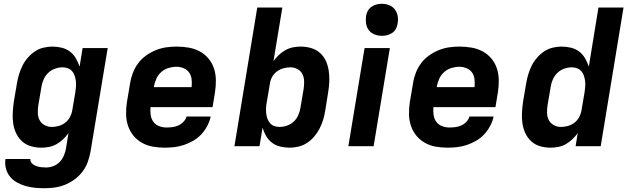

<svg xmlns="http://www.w3.org/2000/svg" viewBox="-20 -775 3340 1018"><path d="M216 223Q190 223 164.5 220.5Q139 218 115 211Q91 204 69.5 192Q48 180 33 161.5Q18 143 11.5 118.5Q5 94 9 68H141Q140 82 149.5 91.5Q159 101 172 105.5Q185 110 198 111.5Q211 113 225 113Q244 113 263.5 105.5Q283 98 297 83Q311 68 319 49Q327 30 330 11L343 -69Q330 -51 314 -36Q298 -21 279.5 -10.5Q261 0 240 4Q219 8 199 8Q170 8 143 0Q116 -8 96.5 -26Q77 -44 65.5 -68.5Q54 -93 50 -120.5Q46 -148 47.5 -176.5Q49 -205 53 -234L70 -334Q74 -358 81 -381Q88 -404 99 -426.5Q110 -449 127 -468.5Q144 -488 164.5 -502Q185 -516 209.5 -522Q234 -528 257 -528Q283 -528 307.5 -522Q332 -516 351 -501.5Q370 -487 382 -466Q394 -445 402 -422L418 -520H551L460 29Q455 56 445.5 83Q436 110 418.5 133.5Q401 157 377 175Q353 193 326 204Q299 215 271.5 219Q244 223 216 223ZM254 -102Q272 -102 290.5 -107Q309 -112 325 -124Q341 -136 350.5 -153.5Q360 -171 363 -189L380 -289Q382 -304 383 -318.5Q384 -333 382 -347Q380 -361 375.5 -374.5Q371 -388 362 -398Q353 -408 340 -413Q327 -418 312 -418Q292 -418 272 -411Q252 -404 236.5 -389.5Q221 -375 212 -355.5Q203 -336 200 -316L183 -216Q180 -196 180.5 -175.5Q181 -155 190 -138Q199 -121 216.5 -111.5Q234 -102 254 -102Z M853 8Q821 8 790 2.5Q759 -3 732.5 -18Q706 -33 687 -56.5Q668 -80 658.5 -109Q649 -138 648.5 -170Q648 -202 653 -234L670 -334Q674 -361 684.5 -388.5Q695 -416 712.5 -439.5Q730 -463 754.5 -480.5Q779 -498 806 -509Q833 -520 861 -524Q889 -528 916 -528Q949 -528 980.5 -522.5Q1012 -517 1039 -502.5Q1066 -488 1085.5 -464.5Q1105 -441 1114.5 -412Q1124 -383 1124.5 -350.5Q1125 -318 1120 -286L1107 -207H778Q776 -186 779 -165.5Q782 -145 793 -129.5Q804 -114 823 -106.5Q842 -99 862 -99Q878 -99 894 -101Q910 -103 925 -109.5Q940 -116 952.5 -129Q965 -142 969 -157H1097Q1092 -132 1079 -107.5Q1066 -83 1047.5 -63Q1029 -43 1005 -29Q981 -15 955.5 -6.5Q930 2 904.5 5Q879 8 853 8ZM796 -313H996Q998 -334 996 -354Q994 -374 983.5 -389.5Q973 -405 954.5 -413Q936 -421 916 -421Q895 -421 873.5 -414.5Q852 -408 835 -393Q818 -378 809 -357.5Q800 -337 796 -317Z M1516 8Q1490 8 1465.5 2Q1441 -4 1422 -18.5Q1403 -33 1391 -54Q1379 -75 1372 -98L1356 0H1223L1344 -735H1477L1430 -451Q1443 -469 1459 -484Q1475 -499 1494 -509.5Q1513 -520 1533.5 -524Q1554 -528 1574 -528Q1603 -528 1630 -520Q1657 -512 1677 -494Q1697 -476 1708 -451.5Q1719 -427 1723 -399.5Q1727 -372 1726 -343.5Q1725 -315 1720 -286L1704 -186Q1700 -162 1693 -139Q1686 -116 1674.5 -93.5Q1663 -71 1646.5 -51.5Q1630 -32 1609 -18Q1588 -4 1563.5 2Q1539 8 1516 8ZM1462 -102Q1482 -102 1502 -109Q1522 -116 1537.5 -130.5Q1553 -145 1561.5 -164.5Q1570 -184 1573 -204L1590 -304Q1593 -324 1592.5 -344.5Q1592 -365 1583.5 -382Q1575 -399 1557.5 -408.5Q1540 -418 1520 -418Q1502 -418 1483 -413Q1464 -408 1448 -396Q1432 -384 1422.5 -366.5Q1413 -349 1411 -331L1394 -231Q1391 -216 1390.5 -201.5Q1390 -187 1391.5 -173Q1393 -159 1398 -145.5Q1403 -132 1411.5 -122Q1420 -112 1433.5 -107Q1447 -102 1462 -102Z M1827 0 1913 -520H2047L1961 0ZM2005 -585Q1985 -585 1966 -592.5Q1947 -600 1935.5 -615Q1924 -630 1921 -650Q1918 -670 1921 -690Q1923 -705 1930.5 -718Q1938 -731 1950.5 -739.5Q1963 -748 1977 -751.5Q1991 -755 2005 -755Q2025 -755 2043.5 -747.5Q2062 -740 2073.5 -725Q2085 -710 2088.5 -690Q2092 -670 2088 -650Q2086 -635 2079 -622Q2072 -609 2059.5 -600.5Q2047 -592 2033 -588.5Q2019 -585 2005 -585Z M2353 8Q2321 8 2290 2.5Q2259 -3 2232.5 -18Q2206 -33 2187 -56.5Q2168 -80 2158.5 -109Q2149 -138 2148.5 -170Q2148 -202 2153 -234L2170 -334Q2174 -361 2184.5 -388.5Q2195 -416 2212.5 -439.5Q2230 -463 2254.5 -480.5Q2279 -498 2306 -509Q2333 -520 2361 -524Q2389 -528 2416 -528Q2449 -528 2480.5 -522.5Q2512 -517 2539 -502.5Q2566 -488 2585.5 -464.5Q2605 -441 2614.5 -412Q2624 -383 2624.5 -350.5Q2625 -318 2620 -286L2607 -207H2278Q2276 -186 2279 -165.5Q2282 -145 2293 -129.5Q2304 -114 2323 -106.5Q2342 -99 2362 -99Q2378 -99 2394 -101Q2410 -103 2425 -109.5Q2440 -116 2452.5 -129Q2465 -142 2469 -157H2597Q2592 -132 2579 -107.5Q2566 -83 2547.5 -63Q2529 -43 2505 -29Q2481 -15 2455.5 -6.5Q2430 2 2404.5 5Q2379 8 2353 8ZM2296 -313H2496Q2498 -334 2496 -354Q2494 -374 2483.5 -389.5Q2473 -405 2454.5 -413Q2436 -421 2416 -421Q2395 -421 2373.5 -414.5Q2352 -408 2335 -393Q2318 -378 2309 -357.5Q2300 -337 2296 -317Z M2899 8Q2870 8 2843 0Q2816 -8 2796.5 -26Q2777 -44 2765.5 -68.5Q2754 -93 2750 -120.5Q2746 -148 2747.5 -176.5Q2749 -205 2753 -234L2770 -334Q2774 -358 2781 -381Q2788 -404 2799 -426.5Q2810 -449 2827 -468.5Q2844 -488 2864.5 -502Q2885 -516 2909.5 -522Q2934 -528 2957 -528Q2983 -528 3007.5 -522Q3032 -516 3051 -501.5Q3070 -487 3082 -466Q3094 -445 3102 -422L3153 -735H3286L3165 0H3032L3043 -69Q3030 -51 3014 -36Q2998 -21 2979.5 -10.5Q2961 0 2940 4Q2919 8 2899 8ZM2954 -102Q2972 -102 2990.5 -107Q3009 -112 3025 -124Q3041 -136 3050.5 -153.5Q3060 -171 3063 -189L3080 -289Q3082 -304 3083 -318.5Q3084 -333 3082 -347Q3080 -361 3075.5 -374.5Q3071 -388 3062 -398Q3053 -408 3040 -413Q3027 -418 3012 -418Q2992 -418 2972 -411Q2952 -404 2936.5 -389.5Q2921 -375 2912 -355.5Q2903 -336 2900 -316L2883 -216Q2880 -196 2880.5 -175.5Q2881 -155 2890 -138Q2899 -121 2916.5 -111.5Q2934 -102 2954 -102Z"/></svg>

Font: Iosevka Aile Extrabold Oblique
Style: Regular
Weight: 800
Italic angle: -9°
Designer: Belleve Invis
Foundry: Belleve Invis
Version: Version 31.1.0; ttfautohint (v1.8.4)